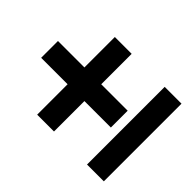

<svg xmlns="http://www.w3.org/2000/svg" viewBox="-161 -690 888 888"><g transform="rotate(-45 283.5 -245.5)"><path d="M339 -377.5H538V-267.5H339V-94.5H229V-267.5H30V-377.5H229V-550.5H339ZM538 -51.5V58.5H30V-51.5Z"/></g></svg>

Font: Overused Grotesk SemiBold
Style: Regular
Weight: 610
Version: Version 0.004